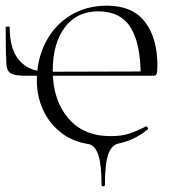

<svg xmlns="http://www.w3.org/2000/svg" viewBox="-20 -500 612 677"><path d="M292 8Q234 -1 193 -34Q152 -67 131 -114.5Q110 -162 110 -215Q110 -291 141 -351Q172 -411 228 -445.5Q284 -480 357 -480Q447 -480 491 -423Q535 -366 535 -269Q535 -248 532.5 -240.5Q530 -233 523 -233H476Q476 -346 440.5 -403Q405 -460 326 -460Q251 -460 208.5 -403.5Q166 -347 166 -251Q166 -149 219.5 -84.5Q273 -20 370 -20Q408 -20 434.5 -28.5Q461 -37 494 -54H495Q498 -54 500.5 -50.5Q503 -47 501 -44Q456 -6 398 6Q374 11 362 43.5Q350 76 350 152Q350 157 344 157Q338 157 338 152Q338 80 326.5 46Q315 12 292 8ZM2 -284Q2 -299 1 -308Q1 -319 0.5 -340.5Q0 -362 0 -404Q0 -406 7 -406.5Q14 -407 14 -405Q14 -325 49 -286Q84 -247 145 -247L485 -248V-233H67Q29 -233 15.5 -243Q2 -253 2 -284Z"/></svg>

Font: Cormorant SC Light
Style: Regular
Weight: 300
Designer: Christian Thalmann (Catharsis Fonts)
Foundry: Catharsis Fonts
Version: Version 4.000